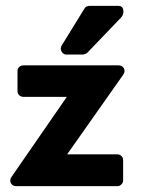

<svg xmlns="http://www.w3.org/2000/svg" viewBox="-20 -638 503 658"><path d="M210 -109H382Q390 -109 396 -103.5Q402 -98 402 -89V-20Q402 -12 396 -6Q390 0 382 0H36Q23 0 17.5 -10Q12 -20 19 -31L209 -306H61Q52 -306 46 -311.5Q40 -317 40 -326V-395Q40 -403 46 -408.5Q52 -414 61 -414H386Q399 -414 404.5 -404Q410 -394 403 -383ZM279 -457Q277 -455 271.5 -453Q266 -451 264 -451H207Q197 -451 191 -461.5Q185 -472 192 -483L269 -608V-607Q271 -613 276.5 -615.5Q282 -618 287 -618H385Q400 -618 402.5 -604Q405 -590 396 -579Z"/></svg>

Font: Stadtwerke
Style: Bold
Weight: 700
Designer: Santiago Orozco
Foundry: Typemade
Version: Version 1.003